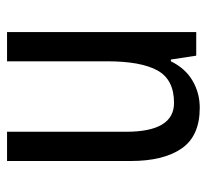

<svg xmlns="http://www.w3.org/2000/svg" viewBox="-41 -536 587 545"><g transform="rotate(-90 252.5 -263.5)"><path d="M434 -537V0H367L356 -72H351Q331 -31 296 -10.5Q261 10 219 10Q139 10 103.5 -41.5Q68 -93 68 -186V-537H151V-199Q151 -63 233 -63Q299 -63 325 -110Q351 -157 351 -253V-537Z"/></g></svg>

Font: Noto Sans Myanmar Condensed
Style: Regular
Weight: 400
Width: 3
Designer: Monotype Design Team
Foundry: Monotype Imaging Inc.
Version: Version 2.107; ttfautohint (v1.8.4.7-5d5b)